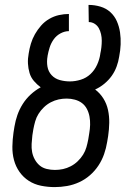

<svg xmlns="http://www.w3.org/2000/svg" viewBox="-20 -755 540 783"><path d="M203 8Q175 8 147.5 2.5Q120 -3 97.5 -17.5Q75 -32 59.5 -54Q44 -76 37 -102.5Q30 -129 30.5 -157.5Q31 -186 35 -214L39 -239Q43 -263 51 -286Q59 -309 72.5 -330.5Q86 -352 105 -369.5Q124 -387 146 -399Q131 -410 118.5 -424.5Q106 -439 100.5 -457.5Q95 -476 94 -496Q93 -516 97 -537Q100 -557 106 -577Q112 -597 122.5 -615.5Q133 -634 147.5 -650.5Q162 -667 181 -678Q200 -689 220.5 -693.5Q241 -698 261 -698V-628Q244 -628 227 -619Q210 -610 199 -594.5Q188 -579 182.5 -561.5Q177 -544 174 -527V-526Q170 -504 173.5 -483.5Q177 -463 190.5 -448.5Q204 -434 224 -428.5Q244 -423 265 -423Q287 -423 309.5 -430Q332 -437 349 -453Q366 -469 376 -491Q386 -513 389 -535V-536Q392 -549 393.5 -562.5Q395 -576 395 -589.5Q395 -603 392 -616Q389 -629 383 -640Q377 -651 366 -658Q355 -665 342 -665L341 -735Q366 -735 389.5 -728Q413 -721 430 -705.5Q447 -690 456.5 -668.5Q466 -647 469.5 -623Q473 -599 472 -574Q471 -549 466 -524Q463 -504 455.5 -483.5Q448 -463 435.5 -445.5Q423 -428 405.5 -413.5Q388 -399 368 -390Q388 -375 401.5 -353.5Q415 -332 420.5 -306.5Q426 -281 425.5 -254Q425 -227 421 -200L417 -176Q413 -151 404.5 -126.5Q396 -102 381.5 -80Q367 -58 347 -40.5Q327 -23 303 -12Q279 -1 253.5 3.5Q228 8 203 8ZM204 -62Q221 -62 237 -65.5Q253 -69 268.5 -77Q284 -85 297 -97.5Q310 -110 319 -124.5Q328 -139 332.5 -155Q337 -171 340 -187L344 -212Q347 -229 347.5 -246Q348 -263 345 -279.5Q342 -296 334.5 -310.5Q327 -325 314.5 -334.5Q302 -344 285.5 -348.5Q269 -353 252 -353Q235 -353 219 -349.5Q203 -346 187.5 -338Q172 -330 159 -317.5Q146 -305 137 -290.5Q128 -276 123.5 -260Q119 -244 116 -228L112 -203Q110 -186 109 -168.5Q108 -151 111 -135Q114 -119 122 -104.5Q130 -90 142 -80Q154 -70 170.5 -66Q187 -62 204 -62Z"/></svg>

Font: Iosevka SS18
Style: Italic
Weight: 400
Italic angle: -9°
Monospace: yes
Designer: Belleve Invis
Foundry: Belleve Invis
Version: Version 25.1.1; ttfautohint (v1.8.4)